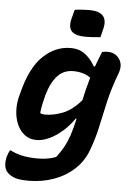

<svg xmlns="http://www.w3.org/2000/svg" viewBox="-65 -814 727 1061"><g transform="rotate(5 299.0 -283.5)"><path d="M303 -550Q353 -550 386.5 -522.5Q420 -495 438 -460H445Q452 -479 460 -500Q468 -521 477 -543Q483 -545 490.5 -546Q498 -547 507 -547Q551 -547 573.5 -513.5Q596 -480 578 -433Q546 -348 529 -274.5Q512 -201 498 -134Q484 -67 459 0Q436 64 387.5 109Q339 154 273.5 177.5Q208 201 133 201Q75 201 48.5 188.5Q22 176 11 160Q-10 131 3 78Q6 68 9.5 59.5Q13 51 17 43H23Q49 57 85 65.5Q121 74 176 74Q201 74 226 70Q251 66 275 57Q298 27 314 -1.5Q330 -30 343 -67Q351 -92 357.5 -116Q364 -140 369 -164H364Q336 -123 300.5 -92Q265 -61 228 -44Q191 -27 159 -27Q120 -27 93 -47.5Q66 -68 51 -101.5Q36 -135 33.5 -174.5Q31 -214 40 -253L47 -279Q82 -420 150 -485Q218 -550 303 -550ZM166 -177Q178 -171 193 -171Q239 -171 290 -190.5Q341 -210 392 -268Q398 -297 406 -329Q414 -361 424 -396Q406 -410 381 -417Q356 -424 328 -424Q275 -424 240.5 -386.5Q206 -349 186 -279L182 -262Q169 -214 166 -177ZM306 -762Q326 -765 348 -766.5Q370 -768 387 -768Q496 -768 473 -672L461 -624Q442 -622 420 -620.5Q398 -619 380 -619Q322 -619 301 -642Q280 -665 294 -716Z"/></g></svg>

Font: Recursive Mn Csl St
Style: Bold Italic
Weight: 700
Italic angle: -15°
Monospace: yes
Version: Version 1.079;hotconv 1.0.112;makeotfexe 2.5.65598; ttfautoh